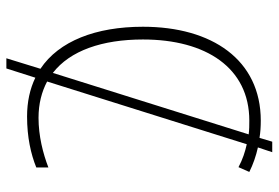

<svg xmlns="http://www.w3.org/2000/svg" viewBox="-156 -644 875 603"><g transform="rotate(90 281.5 -342.5)"><path d="M163 75H195L224 -16C259 1 300 10 346 10C411 10 464 -2 506 -19V-57C462 -40 407 -26 350 -26C306 -26 268 -36 236 -53L433 -680C456 -675 481 -667 505 -654L520 -688C496 -700 470 -709 443 -715L458 -760H425L413 -720C395 -723 377 -724 359 -724C168 -724 64 -571 64 -354C64 -206 109 -90 196 -32ZM104 -354C104 -552 193 -688 359 -688C373 -688 387 -688 402 -686L209 -71C139 -125 104 -226 104 -354Z"/></g></svg>

Font: Noto Sans Mono SemiCondensed ExtraLight
Style: Regular
Weight: 200
Width: 4
Designer: Monotype Design Team
Foundry: Monotype Imaging Inc.
Version: Version 2.014